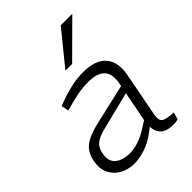

<svg xmlns="http://www.w3.org/2000/svg" viewBox="-217 -853 965 965"><g transform="rotate(-45 265.5 -370.0)"><path d="M473 3Q465 5 457 6Q449 7 441 7Q387 7 365.5 -19Q344 -45 349 -86L348 -98L393 -330Q405 -390 378.5 -419Q352 -448 288 -448Q246 -448 209 -440.5Q172 -433 145 -425L116 -417L108 -457L139 -468Q176 -482 218.5 -491.5Q261 -501 305 -501Q347 -501 378 -490.5Q409 -480 428.5 -458Q448 -436 454 -403.5Q460 -371 451 -328L407 -98Q400 -63 414.5 -50.5Q429 -38 484 -35ZM163 7Q121 7 86.5 -11.5Q52 -30 35 -64.5Q18 -99 27 -148Q34 -181 50 -203.5Q66 -226 98 -241.5Q130 -257 183 -269L414 -322L406 -280L190 -226Q152 -217 130.5 -206Q109 -195 99 -179.5Q89 -164 85 -142Q76 -93 104.5 -69.5Q133 -46 185 -46Q212 -46 245.5 -57Q279 -68 315 -91L375 -129L377 -92L323 -51Q285 -22 242.5 -7.5Q200 7 163 7ZM247 -569 392 -747H474L295 -569Z"/></g></svg>

Font: REM ExtraLight
Style: Italic
Weight: 250
Italic angle: -11°
Designer: Octavio Pardo
Foundry: Ashler Design
Version: Version 1.005;gftools[0.9.28]